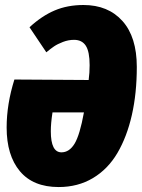

<svg xmlns="http://www.w3.org/2000/svg" viewBox="-20 -736 572 775"><path d="M316.9 -715.8Q416.5 -715.8 474.4 -651.1Q532.2 -586.4 532.2 -465.8Q532.2 -359.4 512.2 -271.5Q492.2 -183.6 453.9 -118.4Q415.5 -53.2 355 -17.1Q294.4 19 216.8 19Q113.8 19 60.3 -44.9Q6.8 -108.9 6.8 -221.2Q6.8 -315.4 38.1 -415L337.9 -413.1Q341.8 -442.4 341.8 -473.1Q341.8 -527.3 326.4 -551.3Q311 -575.2 278.8 -575.2Q256.3 -575.2 234.1 -566.7Q211.9 -558.1 198.2 -548.8Q184.6 -539.6 167 -524.9L99.1 -626Q148.9 -671.9 200.7 -693.8Q252.4 -715.8 316.9 -715.8ZM228 -121.1Q259.8 -121.1 281 -156Q302.2 -190.9 318.8 -282.2H191.9Q185.1 -238.8 185.1 -206.1Q185.1 -121.1 228 -121.1Z"/></svg>

Font: Fira Sans Compressed Heavy
Style: Italic
Weight: 900
Width: 3
Italic angle: -8°
Designer: Carrois Corporate & Edenspiekermann AG
Foundry: Carrois Corporate GbR & Edenspiekermann AG
Version: Version 4.203;PS 004.203;hotconv 1.0.88;makeotf.lib2.5.64775